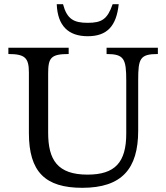

<svg xmlns="http://www.w3.org/2000/svg" viewBox="-20 -885 792 917"><path d="M373 12C562 12 640 -79 640 -261V-502C640 -605 648 -627 734 -627V-657H489V-627C573 -627 583 -604 583 -499V-247C583 -109 529 -51 398 -51C255 -51 210 -121 210 -251V-534C210 -609 223 -627 308 -627V-657H20V-627C99 -627 118 -609 118 -539V-250C118 -64 196 12 373 12ZM399 -712C492 -712 536 -761 547 -865H518C493 -793 466 -776 399 -776C333 -776 300 -793 281 -865H251C255 -761 307 -712 399 -712Z"/></svg>

Font: STIX Two Text
Style: Regular
Weight: 400
Designer: Ross Mills, John Hudson & Paul Hanslow, Tiro Typeworks Ltd; with prior portions MicroPress Inc., and Coen Hoffman.
Foundry: Tiro Typeworks Ltd
Version: Version 2.13 b171